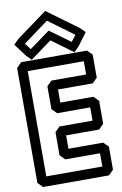

<svg xmlns="http://www.w3.org/2000/svg" viewBox="-125 -1254 861 1356"><g transform="rotate(-10 306.0 -576.0)"><path d="M507 -790V-695H258L223 -660V-496L258 -461H495V-366H258L223 -331V-165L258 -130H507V-35H105V-790ZM577 -825 542 -860H70L35 -825V0L70 35H542L577 0V-165L542 -200H293V-296H530L565 -331V-496L530 -531H293V-625H542L577 -660ZM119 -984 300 -1117 481 -984 447 -939 300 -1046 153 -939ZM79 -1025 44 -990 112 -899 147 -864 300 -976 453 -864 488 -899 556 -990 521 -1025 300 -1187Z"/></g></svg>

Font: Hussar Press
Style: Bold
Weight: 700
Foundry: Cannot Into Space Fonts
Version: Version 1.43